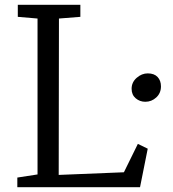

<svg xmlns="http://www.w3.org/2000/svg" viewBox="-20 -778 720 798"><path d="M314 -708 225 -701 224 -51 495 -62 553 -180 594 -160 562 0H52V-40L136 -53V-701L54 -708V-758H314ZM649 -419Q649 -391 629.5 -373Q610 -355 584 -355Q561 -355 544 -369.5Q527 -384 527 -409Q527 -436 548 -454.5Q569 -473 594 -473Q621 -473 635 -458Q649 -443 649 -419Z"/></svg>

Font: Grenzecho Serif
Style: Serif-Regular
Weight: 400
Designer: Dan Reynolds
Foundry: Dan Reynolds
Version: Version 1.001; ttfautohint (v1.1) -l 5 -r 5 -G 72 -x 0 -D la